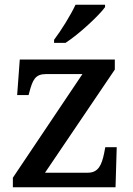

<svg xmlns="http://www.w3.org/2000/svg" viewBox="-20 -786 557 806"><path d="M207 -619V-606H255C311 -642 396 -721 421 -756V-766H297C276 -721 236 -657 207 -619ZM34 0H465L470 -168H422L417 -142C407 -94 393 -61 349 -61H169L462 -494V-536H63L52 -387H100L103 -398C117 -451 128 -475 173 -475H326L34 -40Z"/></svg>

Font: Noto Serif Oriya Medium
Style: Regular
Weight: 500
Designer: David Williams
Foundry: Google LLC, David Williams
Version: Version 1.051